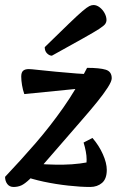

<svg xmlns="http://www.w3.org/2000/svg" viewBox="-34 -732 484 764"><path d="M20.2 12Q3.9 12 -5 0.2Q-13.8 -11.6 -13.8 -28.3Q50.7 -96.5 108.5 -163.3Q166.2 -230.2 217.6 -303.3Q269 -376.5 312.5 -462Q362.5 -462 386.5 -454.7Q410.6 -447.5 410.6 -420.5Q410.6 -408.4 394.6 -383.5Q378.6 -358.5 352.1 -325.8Q325.6 -293.1 293.5 -256.4Q261.5 -219.6 229.8 -182.9Q172.8 -117.2 138.6 -77.9Q104.5 -38.6 84.5 -19.4Q64.5 -0.3 50.5 5.9Q36.5 12 20.2 12ZM324.9 12Q286.5 12 237.2 6.5Q187.9 1.1 139.8 -9.1Q91.8 -19.4 55 -33.3L85.7 -82.9Q151.1 -75.9 218.4 -76.8Q285.8 -77.8 347.2 -93.2L303.5 -55Q306.8 -62.2 308.8 -73Q310.7 -83.7 310.7 -97Q310.7 -112.3 307.4 -129.4Q304.2 -146.6 298.6 -164.8L333.9 -183.1Q360.1 -152.7 375.5 -117.9Q390.9 -83.1 390.9 -56.1Q390.9 -20.2 371.9 -4.1Q352.9 12 324.9 12ZM62.7 -357.7Q56.9 -373.8 53.7 -393Q50.5 -412.2 50.5 -427.4Q50.5 -443.9 58.1 -450.5Q65.6 -457.1 80.7 -457.1Q88.7 -457.1 118 -453.8Q147.3 -450.6 188.1 -446.7Q228.9 -442.7 271.5 -439.5Q314 -436.3 347.6 -436.3L335.9 -384.9ZM172.5 -510.4Q162.6 -510.4 153.3 -519.5Q144 -528.5 144 -544.4Q205.9 -604.9 241.1 -638.8Q276.4 -672.8 294.6 -688.2Q312.8 -703.5 321.5 -707.7Q330.2 -712 338.1 -712Q350.6 -712 362.5 -702.9Q374.5 -693.8 382.1 -679.9Q389.8 -666 389.8 -651.5Q389.8 -644.5 385.1 -637.2Q380.4 -630 360.6 -617Q340.7 -604.1 296.2 -579.2Q251.7 -554.3 172.5 -510.4Z"/></svg>

Font: Petrona
Style: Italic
Weight: 400
Italic angle: -9°
Designer: Ringo R. Seeber
Foundry: Ringo R. Seeber
Version: Version 2.001; ttfautohint (v1.8.3)